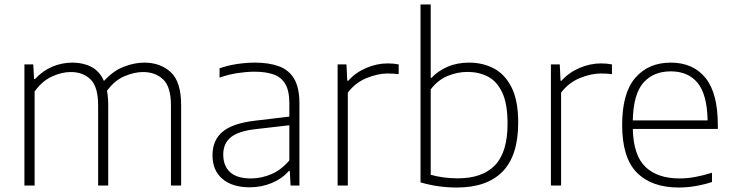

<svg xmlns="http://www.w3.org/2000/svg" viewBox="-20 -828 3272 857"><path d="M89 0V-540.5H128.5L132 -475.5H136.5Q170 -512 213.2 -530.2Q256.5 -548.5 303.5 -548.5Q351 -548.5 387.8 -529.5Q424.5 -510.5 444 -466.5Q486 -512.5 533.5 -530.5Q581 -548.5 623.5 -548.5Q696 -548.5 742.2 -505.8Q788.5 -463 788.5 -359V0H743V-357.5Q743 -440.5 708.2 -473.5Q673.5 -506.5 618 -506.5Q580.5 -506.5 536 -488Q491.5 -469.5 457.5 -422.5Q463 -394 463 -359.5V0H418V-357.5Q418 -440.5 384.2 -473.5Q350.5 -506.5 296 -506.5Q255 -506.5 211.2 -486.2Q167.5 -466 134.5 -419.5V0Z M1095 8Q1016.5 8 972.5 -29.8Q928.5 -67.5 928.5 -135Q928.5 -202.5 973.8 -240.2Q1019 -278 1120 -289.5L1271.5 -307.5V-367Q1271.5 -423 1253.2 -453.5Q1235 -484 1200.2 -496Q1165.5 -508 1115.5 -508Q1082.5 -508 1041.8 -502Q1001 -496 960 -481.5V-523Q994 -535.5 1036.2 -542Q1078.5 -548.5 1117.5 -548.5Q1181 -548.5 1225.5 -532Q1270 -515.5 1293.2 -475.8Q1316.5 -436 1316.5 -366.5V0H1277L1273.5 -64.5H1269Q1240 -31 1193.8 -11.5Q1147.5 8 1095 8ZM976.5 -138.5Q976.5 -87.5 1007 -59.5Q1037.5 -31.5 1100.5 -31.5Q1147 -31.5 1191.5 -50.8Q1236 -70 1271.5 -112V-269L1120.5 -251.5Q1043 -242.5 1009.8 -215Q976.5 -187.5 976.5 -138.5Z M1487 0V-540.5H1526.5L1530 -467.5H1534.5Q1566.5 -504 1614.2 -524.5Q1662 -545 1710.5 -545Q1737 -545 1759.5 -540.5V-497Q1747.5 -498.5 1735.5 -499.2Q1723.5 -500 1709.5 -500Q1666.5 -500 1616.2 -479.5Q1566 -459 1532.5 -414.5V0Z M2019.5 9Q1935 9 1857 -14V-808H1902.5V-480.5H1906Q1934.5 -511 1977.2 -529.8Q2020 -548.5 2074 -548.5Q2135 -548.5 2184.5 -522.5Q2234 -496.5 2263.5 -437.8Q2293 -379 2293 -280.5Q2293 -133.5 2223.2 -62.2Q2153.5 9 2019.5 9ZM2023.5 -32Q2133 -32 2189.2 -90.2Q2245.5 -148.5 2245.5 -276Q2245.5 -364 2222 -414.5Q2198.5 -465 2158 -486Q2117.5 -507 2067 -507Q2020.5 -507 1977 -488.5Q1933.5 -470 1902.5 -429V-48Q1926 -41 1957 -36.5Q1988 -32 2023.5 -32Z M2439 0V-540.5H2478.5L2482 -467.5H2486.5Q2518.5 -504 2566.2 -524.5Q2614 -545 2662.5 -545Q2689 -545 2711.5 -540.5V-497Q2699.5 -498.5 2687.5 -499.2Q2675.5 -500 2661.5 -500Q2618.5 -500 2568.2 -479.5Q2518 -459 2484.5 -414.5V0Z M3009.5 9Q2889 9 2823 -57.2Q2757 -123.5 2757 -270.5Q2757 -413 2815.8 -480.8Q2874.5 -548.5 2974 -548.5Q3073.5 -548.5 3128.8 -480.5Q3184 -412.5 3184 -270V-252.5H2804.5Q2807.5 -133.5 2861.5 -82.5Q2915.5 -31.5 3013.5 -31.5Q3047 -31.5 3082.5 -38Q3118 -44.5 3158 -57V-15.5Q3081 9 3009.5 9ZM2974 -509.5Q2896.5 -509.5 2851.8 -458.8Q2807 -408 2804.5 -290.5H3138.5Q3136 -407.5 3093.5 -458.5Q3051 -509.5 2974 -509.5Z"/></svg>

Font: Encode Sans SmExp XLt
Style: Regular
Weight: 200
Width: 6
Designer: Multiple Designers
Foundry: Impallari Type
Version: Version 3.002; ttfautohint (v1.8.3) -l 8 -r 50 -G 200 -x 14 